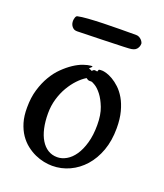

<svg xmlns="http://www.w3.org/2000/svg" viewBox="-114 -650 637 744"><g transform="rotate(20 204.5 -278.0)"><path d="M373 -206.1Q373 -154.8 358.2 -113.8Q343.3 -72.8 317.6 -43.9Q292 -15.1 258.3 0.5Q224.6 16.1 187 16.1Q171.4 16.1 152.8 12.5Q134.3 8.8 115.7 0.5Q97.2 -7.8 79.6 -21.5Q62 -35.2 48.3 -55.2Q34.7 -75.2 26.6 -102.1Q18.6 -128.9 19 -164.1Q19 -204.1 28.8 -237.1Q38.6 -270 54 -296.1Q69.3 -322.3 88.9 -341.3Q108.4 -360.4 127.9 -373.3Q147.5 -386.2 165.5 -392.6Q183.6 -398.9 196.8 -399.9Q203.6 -400.4 202.9 -398.4Q202.1 -396.5 199.2 -394Q196.3 -391.6 194.1 -389.2Q191.9 -386.7 195.8 -386.2Q199.2 -385.3 201.4 -384.3Q203.6 -383.3 206.1 -381.8L210 -386.2Q213.4 -388.7 216.6 -388.7Q219.7 -388.7 222.2 -387.9Q224.6 -387.2 226.1 -387.2Q227.5 -387.2 228 -390.1Q229 -395.5 231.7 -396.2Q234.4 -397 244.1 -397Q250 -397 262 -393.6Q273.9 -390.1 288.3 -381.8Q302.7 -373.5 317.6 -359.6Q332.5 -345.7 345 -324.5Q357.4 -303.2 365.2 -273.9Q373 -244.6 373 -206.1ZM196.8 -349.1Q179.7 -338.9 163.1 -321.3Q146.5 -303.7 133.1 -280.8Q119.6 -257.8 111.3 -229.5Q103 -201.2 103 -169.9Q103 -136.2 109.1 -108.9Q115.2 -81.5 127 -62.3Q138.7 -43 155.5 -32.5Q172.4 -22 193.8 -22Q212.9 -22 231.7 -32.7Q250.5 -43.5 265.1 -64.9Q279.8 -86.4 288.8 -118.2Q297.9 -149.9 297.9 -191.9Q297.9 -234.4 286.6 -263.2Q275.4 -292 261.5 -309.8Q247.6 -327.6 234.9 -335.2Q222.2 -342.8 219.2 -342.8Q212.4 -342.8 208.7 -342.8Q205.1 -342.8 196.8 -349.1ZM350.6 -546.9Q350.6 -534.2 342.3 -524.2Q334 -514.2 311.5 -513.2Q307.1 -512.7 290.8 -512.2Q274.4 -511.7 252 -511Q229.5 -510.3 204.3 -509.5Q179.2 -508.8 157.2 -508.3Q135.3 -507.8 119.4 -507.3Q103.5 -506.8 100.6 -506.8Q89.8 -506.8 84 -511.5Q78.1 -516.1 75.2 -522Q72.3 -527.8 71.8 -533Q71.3 -538.1 71.3 -539.1Q71.3 -544.9 73.7 -553Q76.2 -561 81.5 -562Q96.7 -565.4 124 -567.4Q151.4 -569.3 184.6 -570.3Q217.8 -571.3 253.2 -571.5Q288.6 -571.8 320.3 -571.8Q327.6 -571.8 333.3 -568.6Q338.9 -565.4 342.8 -561.3Q346.7 -557.1 348.6 -553Q350.6 -548.8 350.6 -546.9Z"/></g></svg>

Font: Oregano
Style: Regular
Weight: 400
Version: Version 1.000